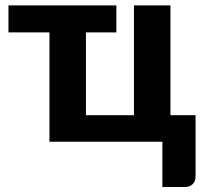

<svg xmlns="http://www.w3.org/2000/svg" viewBox="-20 -536 774 726"><path d="M719.5 -100.5V131Q719.5 149.5 708.5 160.2Q697.5 171 680.5 171H594V0H167V-413.5H12V-515.5H420V-413.5H305V-100.5H486.5V-515.5H624.5V-100.5Z"/></svg>

Font: Lato 2
Style: Regular
Weight: 800
Designer: Lukasz Dziedzic with Adam Twardoch and Botio Nikoltchev
Foundry: tyPoland Lukasz Dziedzic
Version: Version 2.015; 2015-08-06; http://www.latofonts.com/